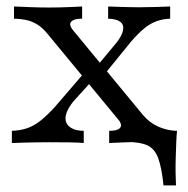

<svg xmlns="http://www.w3.org/2000/svg" viewBox="-20 -435 573 584"><path d="M477.4 129Q471.8 75 461.3 46.4Q450.8 17.7 428.6 7.3Q406.5 -3.2 364.5 -3.2L433.1 -37.9L518.5 -37.1Q516.9 -23.4 516.1 -1.6Q515.3 20.2 514.5 44.8Q513.7 69.4 514.1 91.9Q514.5 114.5 515.3 129ZM312.1 0V-37.1Q332.3 -37.1 340.7 -42.3Q349.2 -47.6 348 -55.6Q346.8 -63.7 338.7 -72.6L125 -331.5Q110.5 -349.2 96 -358.9Q81.5 -368.5 64.5 -373Q47.6 -377.4 22.6 -378.2V-415.3Q41.1 -414.5 71.4 -413.3Q101.6 -412.1 128.2 -412.1Q144.4 -412.1 161.7 -412.5Q179 -412.9 196.4 -413.7Q213.7 -414.5 229.8 -415.3V-378.2Q210.5 -378.2 201.6 -373Q192.7 -367.7 193.5 -360.1Q194.4 -352.4 202.4 -342.7L415.3 -84.7Q434.7 -62.1 460.1 -50.4Q485.5 -38.7 514.5 -37.1V0Q498.4 -0.8 469.4 -2Q440.3 -3.2 412.9 -3.2Q386.3 -3.2 358.5 -2Q330.6 -0.8 312.1 0ZM16.1 0V-37.1Q41.9 -37.9 62.9 -45.2Q83.9 -52.4 104 -68.5Q124.2 -84.7 147.6 -110.5L241.9 -220.2L266.9 -196.8L203.2 -126.6Q187.1 -106.5 181.9 -90.3Q176.6 -74.2 181.5 -62.5Q186.3 -50.8 200 -44Q213.7 -37.1 234.7 -37.1V0Q218.5 -1.6 190.3 -2Q162.1 -2.4 127.4 -2.4Q108.9 -2.4 89.9 -2Q71 -1.6 52.8 -1.2Q34.7 -0.8 16.1 0ZM294.4 -204.8 270.2 -228.2 334.7 -305.6Q351.6 -327.4 354.4 -343.5Q357.3 -359.7 346 -368.5Q334.7 -377.4 308.9 -378.2V-415.3Q327.4 -414.5 342.7 -414.1Q358.1 -413.7 372.6 -413.3Q387.1 -412.9 403.2 -412.9Q429 -412.9 452.4 -413.7Q475.8 -414.5 497.6 -415.3V-378.2Q475.8 -377.4 456.5 -370.6Q437.1 -363.7 418.5 -348.4Q400 -333.1 379 -308.9Z"/></svg>

Font: Playfair 9pt Light
Style: Regular
Weight: 300
Designer: Claus Eggers Sørensen
Foundry: Claus Eggers Sørensen
Version: Version 2.001;gftools[0.9.30]